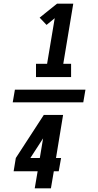

<svg xmlns="http://www.w3.org/2000/svg" viewBox="-20 -868 540 1056"><path d="M178 -444V-517H239L281 -768L236 -731L198 -771L294 -848H383L328 -517H371V-444ZM50 -305 62 -375H450L438 -305ZM171 168 187 74H55L67 1L221 -236H327L288 1H316L303 74H276L260 168ZM199 1 217 -107 147 1Z"/></svg>

Font: Iosevka SS04 Heavy Oblique
Style: Regular
Weight: 900
Italic angle: -9°
Monospace: yes
Designer: Belleve Invis
Foundry: Belleve Invis
Version: Version 19.0.0; ttfautohint (v1.8.4)